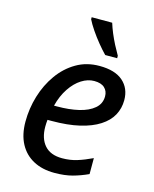

<svg xmlns="http://www.w3.org/2000/svg" viewBox="-116 -844 745 931"><g transform="rotate(15 256.5 -378.0)"><path d="M247.1 9.8Q186 9.8 141.4 -14.2Q96.7 -38.1 72.3 -83.7Q47.9 -129.4 47.9 -194.3Q47.9 -260.3 66.9 -323.2Q85.9 -386.2 122.1 -437Q158.2 -487.8 209.5 -517.8Q260.7 -547.9 325.7 -547.9Q403.8 -547.9 443.8 -512.7Q483.9 -477.5 483.9 -418Q483.9 -377 465.1 -342.5Q446.3 -308.1 407.2 -283Q368.2 -257.8 309.1 -243.9Q250 -230 168.9 -230H148.9Q147.9 -222.2 147.5 -212.9Q147 -203.6 147 -195.3Q147 -136.2 176.8 -102.3Q206.5 -68.4 265.1 -68.4Q304.7 -68.4 339.4 -79.1Q374 -89.8 414.1 -108.9V-28.8Q376 -11.2 337.4 -0.7Q298.8 9.8 247.1 9.8ZM161.6 -304.7H176.3Q237.3 -304.7 285.2 -315.9Q333 -327.1 361.1 -351.1Q389.2 -375 389.2 -412.1Q389.2 -438.5 371.8 -454.6Q354.5 -470.7 319.8 -470.7Q287.6 -470.7 256.3 -450.9Q225.1 -431.2 200 -393.8Q174.8 -356.4 161.6 -304.7ZM337.9 -606Q318.8 -625.5 296.9 -652.3Q274.9 -679.2 256.1 -707Q237.3 -734.9 227.1 -755.9V-766.1H330.1Q337.4 -742.2 348.1 -716.6Q358.9 -690.9 371.8 -665.8Q384.8 -640.6 397.9 -618.2V-606Z"/></g></svg>

Font: Open Sans Medium
Style: Italic
Weight: 500
Italic angle: -12°
Designer: Monotype Design Team
Foundry: Monotype Imaging Inc.
Version: Version 3.000